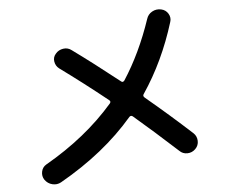

<svg xmlns="http://www.w3.org/2000/svg" viewBox="-54 -820 1108 915"><g transform="rotate(-5 500.0 -362.0)"><path d="M202.1 24.4Q182.6 35.2 160.2 29.8Q137.7 24.4 124 4.9Q112.3 -12.7 116.7 -34.2Q121.1 -55.7 139.6 -66.4Q335.9 -178.7 466.8 -330.1Q473.6 -338.9 464.8 -345.7Q351.6 -436.5 240.2 -517.6Q223.6 -530.3 220.2 -551.8Q216.8 -573.2 231.4 -588.9Q245.1 -605.5 267.6 -608.9Q290 -612.3 307.6 -598.6Q403.3 -529.3 529.3 -429.7Q537.1 -422.9 544.9 -432.6Q625 -555.7 678.7 -714.8Q685.5 -737.3 705.6 -748.5Q725.6 -759.8 749 -754.9Q771.5 -750 782.7 -731Q793.9 -711.9 787.1 -691.4Q730.5 -507.8 631.8 -361.3Q624 -351.6 634.8 -342.8Q746.1 -250 851.6 -153.3Q867.2 -138.7 868.2 -116.2Q869.1 -93.8 853 -77.6Q836.9 -61.5 814.5 -61Q792 -60.5 776.4 -76.2Q663.1 -179.7 570.3 -258.8Q561.5 -265.6 553.7 -257.8Q416 -96.7 202.1 24.4Z"/></g></svg>

Font: Rounded-X Mgen+ 1m medium
Style: Regular
Weight: 500
Designer: [Source Han Sans]
Ryoko NISHIZUKA  (kana & ideographs); Paul D. Hunt (Latin, Greek & Cyrillic); Wenlong ZHANG  (bopomofo
Version: Version 1.059.20150602